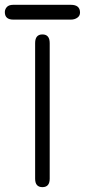

<svg xmlns="http://www.w3.org/2000/svg" viewBox="-64 -771 352 798"><path d="M-8.8 -751H230.5Q268.6 -751 268.6 -718.8Q268.6 -705.1 257.3 -697.3Q246.1 -689.5 230.5 -689.5H-8.8Q-43.9 -689.5 -43.9 -720.7Q-43.9 -732.4 -35.6 -741.7Q-27.3 -751 -8.8 -751ZM142.6 -28.3Q142.6 6.8 112.3 6.8Q82 6.8 82 -28.3V-591.8Q82 -627.9 112.3 -627.9Q142.6 -627.9 142.6 -591.8Z"/></svg>

Font: Jura
Style: Medium
Weight: 500
Version: Version 2.6.1